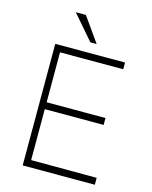

<svg xmlns="http://www.w3.org/2000/svg" viewBox="-134 -1016 875 1103"><g transform="rotate(15 303.0 -464.5)"><path d="M110 0V-723H525V-683H149V-386H499V-345H149V-42L539 -41V0ZM237 -929H177L302.5 -783.5H340Z"/></g></svg>

Font: Public Sans Thin
Style: Regular
Weight: 100
Designer: The Public Sans project authors (U.S. Web Design System). Libre Franklin designed by Pablo Impallari and Rodrigo Fuenzal
Version: Version 1.008